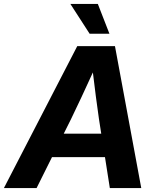

<svg xmlns="http://www.w3.org/2000/svg" viewBox="-58 -964 791 984"><path d="M-38.1 0 337.9 -727.5H531.2L666 0H504.9L480 -158.7H208.5L129.4 0ZM268.6 -278.8H460.9L449.2 -354Q441.4 -409.7 433.6 -467.3Q425.8 -524.9 418 -592.8Q387.2 -524.9 360.1 -467.3Q333 -409.7 306.2 -354ZM401.4 -791 302.7 -943.8H443.4L502.9 -791Z"/></svg>

Font: Inter Display
Style: Bold Italic
Weight: 700
Italic angle: -9.39999°
Designer: Rasmus Andersson
Foundry: rsms
Version: Version 4.000;git-a52131595